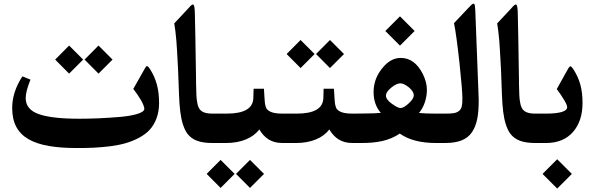

<svg xmlns="http://www.w3.org/2000/svg" viewBox="-20 -791 3282 1062"><path d="M362.3 -539.1 285.2 -461.4 362.3 -383.8 439.9 -461.4ZM524.9 -383.8 602.5 -461.4 524.9 -539.1 447.8 -461.4ZM406.2 27.8C440.9 27.8 471.7 27.3 499 25.9C526.4 24.4 556.2 22 588.9 18.1C621.6 13.7 649.9 8.3 674.8 1C724.1 -13.2 776.4 -38.6 807.6 -72.8C838.9 -106.9 859.9 -157.2 859.9 -219.7C859.9 -293.9 846.2 -351.1 809.6 -409.2C803.2 -419.4 797.9 -424.8 793.9 -424.8H790.5C788.6 -424.3 784.2 -418.5 777.8 -406.2L717.3 -299.3C732.4 -280.3 746.1 -259.8 759.3 -237.8C772 -215.3 778.3 -199.2 778.3 -189.5C778.3 -178.2 765.6 -168.9 740.2 -161.1C714.4 -152.8 681.2 -147.5 640.1 -144C557.6 -137.2 489.3 -134.3 417.5 -134.3C315.4 -134.3 240.7 -143.1 193.4 -160.2C146 -177.2 122.1 -206.5 122.1 -248.5C122.1 -272.9 130.9 -307.1 148.4 -350.6L104 -368.7C66.4 -311.5 47.4 -252.9 47.4 -193.4C47.4 -26.9 171.9 27.8 406.2 27.8Z M1064.5 -342.8C1061.5 -548.3 1059.1 -675.8 1057.6 -724.1C1055.7 -774.9 1048.3 -776.4 1022.5 -745.6L943.8 -661.6C946.3 -647.5 948.2 -633.3 950.2 -618.2C952.1 -603 954.1 -585 955.6 -564.9C957 -544.4 958 -527.8 959 -514.6C960 -501.5 960.9 -481.4 962.4 -454.1C963.9 -426.8 964.8 -408.2 965.3 -397.9C965.8 -387.7 966.3 -365.2 967.8 -331.5C969.2 -297.9 969.7 -276.4 970.2 -268.1C971.7 -231 973.6 -199.7 977.1 -173.8C983.4 -122.6 996.1 -79.6 1016.1 -52.2C1043.5 -15.6 1085.9 0 1155.8 0H1166C1177.7 0 1180.7 -15.1 1180.7 -55.7V-106C1180.7 -147.5 1178.2 -162.6 1166 -162.6H1155.8C1118.2 -162.6 1095.7 -170.4 1083.5 -188.5C1078.1 -196.3 1073.7 -207.5 1071.3 -222.2C1068.4 -236.3 1066.9 -250.5 1066.4 -263.7C1065.9 -276.9 1064.9 -298.3 1064.5 -328.1V-342.8Z M1200.2 93.3 1123 170.9 1200.2 248.5 1277.8 170.9ZM1362.8 248.5 1440.4 170.9 1362.8 93.3 1285.6 170.9ZM1161.1 -162.6C1141.6 -162.6 1139.2 -149.4 1139.2 -106.9V-55.2C1139.2 -13.7 1141.6 0 1161.1 0H1231C1313 0 1379.4 -27.8 1414.1 -75.2C1443.8 -25.9 1482.4 0 1542.5 0H1553.2C1565.4 0 1567.9 -14.6 1567.9 -55.7V-106C1567.9 -147.5 1565.4 -162.6 1553.2 -162.6H1542C1494.6 -162.6 1472.7 -171.4 1459 -184.6C1454.6 -188.5 1451.7 -194.3 1449.2 -202.6C1444.8 -218.8 1444.3 -227.5 1442.9 -251.5L1439.9 -300.3H1382.8L1381.3 -249.5C1379.9 -191.4 1331.1 -162.6 1234.4 -162.6Z M1548.3 -162.6C1528.8 -162.6 1526.4 -149.4 1526.4 -106.9V-55.2C1526.4 -13.7 1528.8 0 1548.3 0H1618.2C1700.2 0 1766.6 -27.8 1801.3 -75.2C1831.1 -25.9 1869.6 0 1929.7 0H1940.4C1952.6 0 1955.1 -14.6 1955.1 -55.7V-106C1955.1 -147.5 1952.6 -162.6 1940.4 -162.6H1929.2C1881.8 -162.6 1859.9 -171.4 1846.2 -184.6C1841.8 -188.5 1838.9 -194.3 1836.4 -202.6C1832 -218.8 1831.5 -227.5 1830.1 -251.5L1827.1 -300.3H1770L1768.6 -249.5C1767.1 -191.4 1718.3 -162.6 1621.6 -162.6ZM1642.6 -569.8 1565.4 -492.2 1642.6 -414.6 1720.2 -492.2ZM1805.2 -414.6 1882.8 -492.2 1805.2 -569.8 1728 -492.2Z M2111.3 -619.6 2192.4 -538.6 2273.4 -619.6 2192.4 -700.7ZM1935.5 -162.6C1916 -162.6 1913.6 -149.4 1913.6 -106.9V-55.2C1913.6 -13.7 1916 0 1935.5 0H1978C2062.5 0 2130.4 -11.2 2191.4 -52.2C2239.7 -17.6 2306.6 0 2391.1 0H2411.6C2423.3 0 2426.3 -21 2426.3 -75.2V-78.6C2426.3 -138.7 2423.3 -162.6 2411.6 -162.6H2391.1C2353.5 -162.6 2322.3 -163.6 2297.4 -166C2324.7 -197.8 2341.3 -246.6 2341.3 -293.9C2341.3 -322.8 2333.5 -352.5 2317.9 -383.3C2288.1 -441.4 2247.6 -470.7 2196.3 -470.7C2152.8 -470.7 2114.3 -445.3 2080.6 -395C2057.6 -360.4 2046.4 -322.8 2046.4 -281.2C2046.4 -235.8 2059.6 -197.8 2086.4 -166.5C2069.8 -164.6 2037.1 -163.6 1987.8 -163.1ZM2194.8 -330.1C2207 -330.1 2222.7 -322.8 2241.2 -308.1C2259.3 -293 2268.6 -278.3 2268.6 -263.7C2268.6 -251 2259.3 -236.3 2240.7 -219.2C2222.2 -202.1 2207 -193.4 2194.8 -193.4C2185.5 -193.4 2169.9 -201.2 2147.9 -216.8C2126 -232.4 2114.7 -247.6 2114.7 -262.2C2114.7 -275.4 2124.5 -290 2144 -306.2C2163.6 -322.3 2180.7 -330.1 2194.8 -330.1Z M2406.7 -162.6C2387.2 -162.6 2384.8 -149.4 2384.8 -106.9V-55.2C2384.8 -13.7 2387.2 0 2406.7 0H2441.4C2515.1 0 2563 -18.6 2590.8 -60.1C2618.2 -101.1 2627.9 -153.8 2627.9 -237.3C2627.9 -238.8 2627.4 -252.4 2626.5 -277.8L2608.9 -734.4C2607.9 -754.9 2606.4 -769 2601.6 -770C2597.7 -770.5 2596.7 -772 2589.8 -766.1C2583 -759.8 2580.6 -757.8 2570.3 -746.6L2491.2 -663.1C2500.5 -617.7 2510.3 -544.4 2521.5 -442.9C2532.2 -341.3 2537.6 -276.4 2537.6 -248C2537.6 -208.5 2534.2 -188.5 2518.1 -176.8C2502 -164.6 2483.9 -162.6 2441.4 -162.6Z M2850.6 -342.8C2847.7 -548.3 2845.2 -675.8 2843.8 -724.1C2841.8 -774.9 2834.5 -776.4 2808.6 -745.6L2730 -661.6C2732.4 -647.5 2734.4 -633.3 2736.3 -618.2C2738.3 -603 2740.2 -585 2741.7 -564.9C2743.2 -544.4 2744.1 -527.8 2745.1 -514.6C2746.1 -501.5 2747.1 -481.4 2748.5 -454.1C2750 -426.8 2751 -408.2 2751.5 -397.9C2752 -387.7 2752.4 -365.2 2753.9 -331.5C2755.4 -297.9 2755.9 -276.4 2756.3 -268.1C2757.8 -231 2759.8 -199.7 2763.2 -173.8C2769.5 -122.6 2782.2 -79.6 2802.2 -52.2C2829.6 -15.6 2872.1 0 2941.9 0H2952.1C2963.9 0 2966.8 -15.1 2966.8 -55.7V-106C2966.8 -147.5 2964.4 -162.6 2952.1 -162.6H2941.9C2904.3 -162.6 2881.8 -170.4 2869.6 -188.5C2864.3 -196.3 2859.9 -207.5 2857.4 -222.2C2854.5 -236.3 2853 -250.5 2852.5 -263.7C2852.1 -276.9 2851.1 -298.3 2850.6 -328.1V-342.8Z M2981 170.9 3062 252 3143.1 170.9 3062 89.8ZM2947.3 -162.6C2927.7 -162.6 2925.3 -149.4 2925.3 -106.9V-55.2C2925.3 -13.7 2927.7 0 2947.3 0H2999.5C3064 0 3113.8 -20.5 3149.4 -61C3184.6 -101.6 3202.1 -154.8 3202.1 -221.7C3202.1 -295.9 3187.5 -352.5 3150.9 -408.7C3144 -418.9 3138.7 -424.3 3135.3 -424.3C3131.3 -424.3 3126 -418 3119.6 -405.8L3059.6 -298.3C3074.7 -278.3 3087.9 -258.8 3099.6 -239.3C3111.3 -219.7 3117.2 -206.1 3117.2 -198.7C3117.2 -174.8 3077.6 -162.6 2998.5 -162.6Z"/></svg>

Font: Parastoo
Style: Bold
Weight: 700
Foundry: Saber Rastikerdar (saber.rastikerdar@gmail.com)
Version: Version 2.0.1